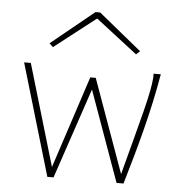

<svg xmlns="http://www.w3.org/2000/svg" viewBox="-50 -723 725 771"><g transform="rotate(5 312.5 -337.0)"><path d="M146 -520 313 -650 481 -520 496 -534 323 -675H304L131 -534ZM169 1H194L317 -364L448 1H476C521 -151 561 -296 587 -449H558V-434C554 -371 524 -267 463 -36L328 -412H306L184 -40L63 -449H36Z"/></g></svg>

Font: Inconsolata Expanded ExtraLight
Style: Regular
Weight: 200
Width: 7
Monospace: yes
Designer: Raph Levien, Cyreal, Brenton Simpson
Foundry: Raph Levien, Cyreal, Google
Version: Version 3.100